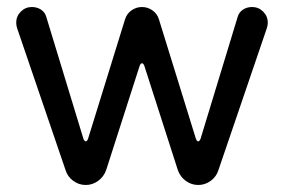

<svg xmlns="http://www.w3.org/2000/svg" viewBox="-20 -524 813 550"><path d="M168 -36.1 29.3 -442.4Q26.4 -451.2 26.4 -459Q26.4 -477.5 39.6 -490.7Q52.7 -503.9 71.3 -503.9Q85.9 -503.9 97.2 -496.6Q108.4 -489.3 112.3 -476.6L218.8 -127Q221.7 -119.1 225.6 -119.1Q229.5 -119.1 232.4 -127L337.9 -467.8Q342.8 -484.4 356.4 -494.1Q370.1 -503.9 386.7 -503.9Q403.3 -503.9 417 -494.1Q430.7 -484.4 435.5 -467.8L541 -127Q543.9 -119.1 547.9 -119.1Q551.8 -119.1 554.7 -127L661.1 -476.6Q665 -489.3 676.3 -496.6Q687.5 -503.9 702.1 -503.9Q720.7 -503.9 733.9 -490.7Q747.1 -477.5 747.1 -459Q747.1 -451.2 744.1 -442.4L605.5 -36.1Q599.6 -17.6 583.5 -5.9Q567.4 5.9 547.9 5.9Q528.3 5.9 512.2 -5.9Q496.1 -17.6 489.3 -37.1L393.6 -335Q390.6 -342.8 386.7 -342.8Q382.8 -342.8 379.9 -335L284.2 -37.1Q277.3 -17.6 261.2 -5.9Q245.1 5.9 225.6 5.9Q206.1 5.9 189.9 -5.9Q173.8 -17.6 168 -36.1Z"/></svg>

Font: KTXP_ComRound
Style: Medium
Weight: 500
Version: Version 1.01;May 16, 2022;FontCreator 13.0.0.2683 64-bit